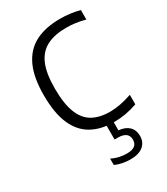

<svg xmlns="http://www.w3.org/2000/svg" viewBox="-187 -633 801 921"><g transform="rotate(-30 213.0 -173.0)"><path d="M279 9.5Q206 9.5 154.8 -19.5Q103.5 -48.5 76.8 -110Q50 -171.5 50 -270.5Q50 -369.5 79 -431Q108 -492.5 163.8 -521Q219.5 -549.5 300.5 -549.5Q327.5 -549.5 355.5 -546Q383.5 -542.5 408.5 -535.5V-483Q382 -490.5 356 -494Q330 -497.5 305.5 -497.5Q240.5 -497.5 197.5 -475.8Q154.5 -454 133.2 -404.8Q112 -355.5 112 -272.5Q112 -188 131.8 -137.5Q151.5 -87 190.5 -65Q229.5 -43 287 -43Q313 -43 342.8 -48.5Q372.5 -54 408.5 -66V-13.5Q376.5 -2 344 3.8Q311.5 9.5 279 9.5ZM257 204Q235.5 204 212.8 199.5Q190 195 173.5 186.5V151.5Q195.5 162.5 216.5 166.8Q237.5 171 256.5 171Q285.5 171 299.8 160.2Q314 149.5 314 127.5Q314 83 255.5 83H238V-10H276V69.5L259.5 53.5Q304.5 53.5 328.5 73.2Q352.5 93 352.5 129Q352.5 164 327.8 184Q303 204 257 204Z"/></g></svg>

Font: Encode Sans Condensed Thin Light
Style: Regular
Weight: 300
Version: Version 3.002